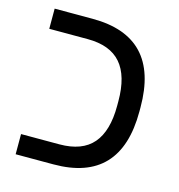

<svg xmlns="http://www.w3.org/2000/svg" viewBox="-93 -681 711 763"><g transform="rotate(15 262.5 -299.5)"><path d="M470.2 -291Q470.2 0 194.8 0H39.1V-83H196.8Q290 -83 334.5 -134.8Q378.9 -186.5 378.9 -290V-309.1Q378.9 -413.1 334.2 -464.6Q289.6 -516.1 196.8 -516.1H39.1V-599.1H194.8Q470.2 -599.1 470.2 -308.1Z"/></g></svg>

Font: Arial
Style: Regular
Weight: 400
Designer: Steve Matteson
Foundry: Ascender Corporation
Version: Version 2.00.3